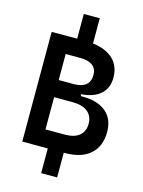

<svg xmlns="http://www.w3.org/2000/svg" viewBox="-145 -933 875 1172"><g transform="rotate(15 293.0 -347.0)"><path d="M234.4 156.2V0H73.2V-693.4H234.4V-849.6H335.4V-690.4Q419.4 -680.2 464.6 -636.5Q509.8 -592.8 509.8 -520Q509.8 -454.6 467.3 -416.3Q424.8 -377.9 346.2 -372.6V-360.8H357.4Q453.6 -360.8 506.1 -316.4Q558.6 -272 558.6 -190.4Q558.6 -99.6 502.7 -49.8Q446.8 0 343.8 0H335.4V156.2ZM190.9 -312V-108.4H315.4Q373 -108.4 404.8 -135Q436.5 -161.6 436.5 -210Q436.5 -258.3 403.1 -285.2Q369.6 -312 308.6 -312ZM190.9 -420.4H286.1Q387.7 -420.4 387.7 -505.4Q387.7 -585 279.3 -585H190.9Z"/></g></svg>

Font: CaskaydiaCove NFP SemiBold
Style: Regular
Weight: 600
Designer: Aaron Bell
Foundry: Saja Typeworks
Version: Version 2111.001; VTT 6.35;Nerd Fonts 3.1.1